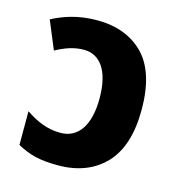

<svg xmlns="http://www.w3.org/2000/svg" viewBox="-89 -634 670 723"><g transform="rotate(15 245.5 -273.0)"><path d="M203.1 -556.2C127 -556.2 70.3 -535.2 28.8 -513.2L74.2 -403.8C109.9 -422.9 144 -436 183.1 -436C245.6 -436 287.1 -383.3 287.1 -273.9C287.1 -166 244.6 -110.8 178.2 -110.8C126 -110.8 85.4 -128.9 41 -158.2V-26.9C64 -14.2 86.9 -4.9 110.8 1C134.3 6.8 164.1 9.8 200.2 9.8C277.3 9.8 338.4 -13.7 383.8 -61C428.7 -108.4 451.2 -179.2 451.2 -273.9C451.2 -370.6 428.7 -441.9 384.3 -487.8C339.4 -533.2 278.8 -556.2 203.1 -556.2Z"/></g></svg>

Font: Avrile Sans
Style: Bold
Weight: 700
Designer: Monotype Design Team, Google (font), Stefan Peev (BGR Cyrillic), Cristiano Sobral (main changes)
Foundry: The Avrile Sans Project Authors
Version: Version 3.110